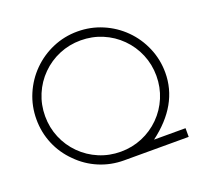

<svg xmlns="http://www.w3.org/2000/svg" viewBox="-117 -800 981 934"><g transform="rotate(-20 373.5 -333.5)"><path d="M373 0Q305 0 244.5 -25.5Q184 -51 138 -98Q91 -144 65.5 -204.5Q40 -265 40 -333Q40 -401 66 -462Q92 -523 138 -569Q184 -615 244.5 -641Q305 -667 373 -667Q441 -667 502 -641Q563 -615 609 -569Q655 -523 681 -462Q707 -401 707 -333Q707 -167 544 -45H707V0ZM169 -537Q129 -497 107 -444.5Q85 -392 85 -333Q85 -274 107 -221.5Q129 -169 169 -129Q209 -89 261.5 -67Q314 -45 373 -45Q432 -45 484.5 -67Q537 -89 577 -129Q617 -169 639 -221.5Q661 -274 661 -333Q661 -392 639 -444.5Q617 -497 577 -537Q537 -577 484.5 -599Q432 -621 373 -621Q314 -621 261.5 -599Q209 -577 169 -537Z"/></g></svg>

Font: Sulphur Point Light
Style: Regular
Weight: 300
Designer: Noponies / Dale Sattler
Foundry: Noponies
Version: Version 1.000; ttfautohint (v1.8)